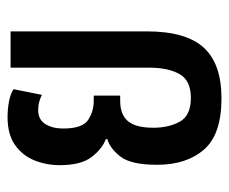

<svg xmlns="http://www.w3.org/2000/svg" viewBox="-69 -527 606 508"><g transform="rotate(-90 234.0 -273.0)"><path d="M228 10Q132 10 92 -36.5Q52 -83 52 -160Q52 -229 73.5 -257Q95 -285 120 -292V-296Q95 -305 73 -333Q51 -361 51 -418Q51 -453 63.5 -484.5Q76 -516 104 -536Q132 -556 178 -556Q200 -556 220.5 -552Q241 -548 252 -540L237 -465Q230 -469 219.5 -472Q209 -475 197 -475Q172 -475 160 -456.5Q148 -438 148 -408Q148 -358 170.5 -343Q193 -328 221 -328H235V-258H221Q185 -258 167.5 -237.5Q150 -217 150 -170Q150 -130 166 -100.5Q182 -71 229 -71Q275 -71 292 -101Q309 -131 309 -182V-548H405V-188Q405 -84 362 -37Q319 10 228 10Z"/></g></svg>

Font: Noto Sans Thai ExtCond Med
Style: Regular
Weight: 500
Width: 2
Designer: Monotype Design Team
Foundry: Monotype Imaging Inc.
Version: Version 2.002; ttfautohint (v1.8.4.7-5d5b)